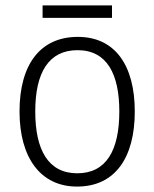

<svg xmlns="http://www.w3.org/2000/svg" viewBox="-20 -678 569 708"><path d="M393 -658H137V-612H393ZM477 -267C477 -436 405 -542 267 -542C129 -542 52 -441 52 -267C52 -96 130 10 264 10C404 10 477 -96 477 -267ZM110 -267C110 -411 160 -493 266 -493C375 -493 420 -404 420 -267C420 -124 372 -39 265 -39C158 -39 110 -125 110 -267Z"/></svg>

Font: Noto Sans Gujarati UI SemiCondensed Light
Style: Regular
Weight: 300
Width: 4
Designer: Jelle Bosma - Monotype Design Team, Universal Thirst
Foundry: Monotype Imaging Inc.
Version: Version 2.106